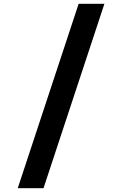

<svg xmlns="http://www.w3.org/2000/svg" viewBox="-20 -843 640 1006"><path d="M73 143 392 -823H527L208 143Z"/></svg>

Font: Iosevka Curly Slab XBdEx
Style: Regular
Weight: 800
Width: 7
Monospace: yes
Designer: Belleve Invis
Foundry: Belleve Invis
Version: Version 11.0.0; ttfautohint (v1.8.3)